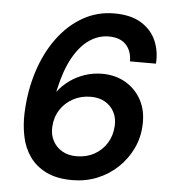

<svg xmlns="http://www.w3.org/2000/svg" viewBox="-52 -760 733 819"><g transform="rotate(5 314.5 -350.0)"><path d="M287 12Q221 12 176 -10Q131 -32 104.5 -69.5Q78 -107 68 -155.5Q58 -204 60 -257Q64 -352 90.5 -434.5Q117 -517 163 -579.5Q209 -642 270.5 -677Q332 -712 405 -712Q476 -712 520.5 -684.5Q565 -657 584.5 -612Q604 -567 600 -514H489Q488 -561 462.5 -586.5Q437 -612 390 -612Q346 -612 307 -585.5Q268 -559 238 -505.5Q208 -452 190 -371Q189 -368 188.5 -364.5Q188 -361 187 -357Q208 -385 237 -406Q266 -427 301.5 -439Q337 -451 376 -451Q433 -451 477 -425Q521 -399 545 -353.5Q569 -308 566 -248Q564 -194 541.5 -147Q519 -100 481 -64Q443 -28 393.5 -8Q344 12 287 12ZM296 -91Q339 -91 372.5 -109.5Q406 -128 426 -160.5Q446 -193 448 -234Q450 -267 436.5 -293Q423 -319 397.5 -334Q372 -349 336 -349Q294 -349 260 -330.5Q226 -312 205.5 -280Q185 -248 183 -207Q181 -174 195 -147.5Q209 -121 235 -106Q261 -91 296 -91Z"/></g></svg>

Font: DM Sans SemiBold
Style: Italic
Weight: 600
Italic angle: -10°
Designer: Colophon Foundry, Jonny Pinhorn
Foundry: Colophon Foundry
Version: Version 4.004;gftools[0.9.30]